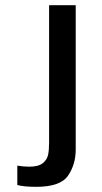

<svg xmlns="http://www.w3.org/2000/svg" viewBox="-20 -720 393 743"><path d="M47 -4V-79Q71 -75 93 -75Q129 -75 145.5 -88.5Q162 -102 166 -120.5Q170 -139 170 -168V-700H273V-141Q273 -84 243.5 -40.5Q214 3 120 3Q73 3 47 -4Z"/></svg>

Font: Be Vietnam Medium
Style: Regular
Weight: 500
Designer: Gabriel Lam
Foundry: TypeRant
Version: Version 4.000